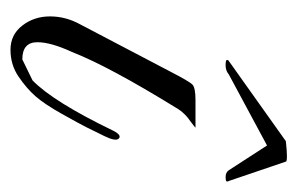

<svg xmlns="http://www.w3.org/2000/svg" viewBox="-118 -436 554 357"><g transform="rotate(90 158.5 -257.0)"><path d="M25 -130 112 -296Q131 -333 137 -338.5Q143 -344 166 -344H217Q215 -342 207 -336Q189 -324 180 -308Q103 -183 76 -114Q58 -75 58 -50Q58 -22 90 -22L129 -41Q169 -80 223 -192Q231 -207 237 -201.5Q243 -196 232.5 -174.5Q222 -153 216 -141Q210 -129 191.5 -96Q173 -63 158.5 -46.5Q144 -30 122 -15Q100 0 72 0Q44 0 27 -22Q10 -44 10 -73.5Q10 -103 25 -130ZM118 -406Q111 -400 101 -400Q91 -400 91 -402.5Q91 -405 93 -406L242 -512Q260 -514 270 -514Q280 -514 280 -512L316 -406Q317 -405 317 -402.5Q317 -400 308.5 -400Q300 -400 296 -406L250 -477Q131 -413 118 -406Z"/></g></svg>

Font: Great Vibes
Style: Regular
Weight: 400
Designer: Robert E. Leuschke
Foundry: Robert E. Leuschke
Version: Version 1.001